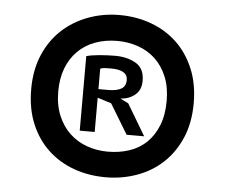

<svg xmlns="http://www.w3.org/2000/svg" viewBox="-45 -784 780 665"><g transform="rotate(5 345.0 -451.0)"><path d="M62 -451Q62 -518 84.5 -570.5Q107 -623 146 -659Q185 -695 236.5 -714Q288 -733 345 -733Q404 -733 455.5 -714Q507 -695 545 -659Q583 -623 605 -570.5Q627 -518 627 -451Q627 -383 604.5 -330.5Q582 -278 543.5 -242Q505 -206 453.5 -187.5Q402 -169 345 -169Q286 -169 234.5 -187.5Q183 -206 144.5 -242Q106 -278 84 -330.5Q62 -383 62 -451ZM156 -451Q156 -403 171.5 -366.5Q187 -330 213 -306Q239 -282 273 -270Q307 -258 345 -258Q385 -258 419.5 -269.5Q454 -281 479 -305Q504 -329 518.5 -365.5Q533 -402 533 -451Q533 -499 518 -535Q503 -571 477.5 -595Q452 -619 417.5 -631Q383 -643 345 -643Q303 -643 268 -630Q233 -617 208 -592Q183 -567 169.5 -531.5Q156 -496 156 -451ZM242 -581Q258 -586 287 -588.5Q316 -591 342 -591Q384 -591 414 -573.5Q444 -556 444 -513Q444 -481 423.5 -464Q403 -447 373 -445L401 -431L466 -322H405L342 -426L294 -441V-322H242ZM331 -546Q320 -546 310 -545.5Q300 -545 294 -542V-471H328Q357 -471 373 -480Q389 -489 389 -511Q389 -546 331 -546Z"/></g></svg>

Font: PT Sans
Style: Bold
Weight: 700
Version: Version 2.003W OFL; ttfautohint (v1.6)